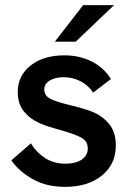

<svg xmlns="http://www.w3.org/2000/svg" viewBox="-20 -717 511 746"><path d="M24 -94 100 -160Q121 -125 155 -103Q189 -81 234 -81Q274 -81 297.5 -97Q321 -113 321 -140Q321 -169 295.5 -182.5Q270 -196 214 -212Q164 -225 130.5 -240Q97 -255 73 -284Q49 -313 49 -359Q49 -423 99 -462.5Q149 -502 230 -502Q289 -502 336.5 -478Q384 -454 411 -410L342 -357Q323 -386 292.5 -401.5Q262 -417 227 -417Q194 -417 173 -404Q152 -391 152 -370Q152 -347 172.5 -335Q193 -323 246 -310Q302 -297 339 -282.5Q376 -268 403 -236.5Q430 -205 430 -152Q430 -79 376 -35Q322 9 233 9Q160 9 107 -21Q54 -51 24 -94ZM303 -697H423L274 -555H193Z"/></svg>

Font: Hanken Grotesk SemiBold
Style: Regular
Weight: 600
Designer: Alfredo Marco Pradil
Foundry: Hanken Design Co.
Version: Version 3.014